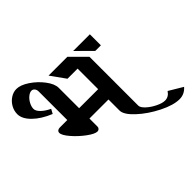

<svg xmlns="http://www.w3.org/2000/svg" viewBox="-191 -1024 1341 1341"><g transform="rotate(-45 480.0 -353.5)"><path d="M121 -782Q161 -782 212 -748Q263 -714 299.5 -665.5Q336 -617 336 -578V-377H524V-580H424L346 -689H532L641 -580V-97Q641 -78 668.5 -52.5Q696 -27 734 -8.5Q772 10 798 10Q835 10 858 -25L960 36Q926 75 877 75Q817 75 732.5 32.5Q648 -10 586 -67.5Q524 -125 524 -166V-275H336V-195Q336 -185 329 -178Q322 -171 312 -171Q287 -171 239.5 -206Q192 -241 154 -285Q116 -329 116 -353Q116 -364 124 -370.5Q132 -377 145 -377H219V-660Q219 -676 210 -687.5Q201 -699 187 -699Q170 -699 151 -683.5Q132 -668 119.5 -644Q107 -620 107 -599Q107 -578 131.5 -554Q156 -530 195 -512L177 -479Q98 -511 49.5 -558.5Q1 -606 1 -653Q1 -686 17.5 -715.5Q34 -745 62 -763.5Q90 -782 121 -782ZM589 -689H754V-580H699Z"/></g></svg>

Font: Amita
Style: Bold
Weight: 700
Designer: Eduardo Rodriguez Tunni, Modular Infotech, Brian J. Bonislawsky
Foundry: Eduardo Rodriguez Tunni, Modular Infotech, Brian J. Bonislawsky
Version: Version 1.003